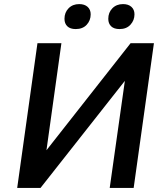

<svg xmlns="http://www.w3.org/2000/svg" viewBox="-20 -918 773 938"><path d="M633 0 732 -707H618L207 -184L280 -707H163L64 0H178L590 -523L516 0ZM350 -776Q384 -776 403.5 -797Q423 -818 423 -848Q423 -871 408 -884.5Q393 -898 367 -898Q335 -898 315 -877.5Q295 -857 295 -826Q295 -803 309 -789.5Q323 -776 350 -776ZM564 -776Q598 -776 617.5 -797.5Q637 -819 637 -848Q637 -871 622 -884.5Q607 -898 581 -898Q549 -898 529 -877.5Q509 -857 509 -826Q509 -803 523 -789.5Q537 -776 564 -776Z"/></svg>

Font: Brisa Sans Medium
Style: Italic
Weight: 600
Italic angle: -8°
Designer: Dalton Maag Ltd
Foundry: Dalton Maag Ltd
Version: Version 1.101;July 10, 2019;FontCreator 11.5.0.2425 64-bit